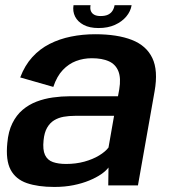

<svg xmlns="http://www.w3.org/2000/svg" viewBox="-20 -734 675 760"><path d="M195 6Q236 6 270.8 -1Q305.5 -8 333.2 -19.5Q361 -31 380.2 -44.2Q399.5 -57.5 409.5 -71L408.5 0H526L592 -373Q606.5 -455 583 -504.2Q559.5 -553.5 502 -576Q444.5 -598.5 356.5 -598.5Q307 -598.5 261.2 -589.2Q215.5 -580 176.5 -560.2Q137.5 -540.5 107.8 -507.8Q78 -475 60 -427.5L191 -390Q205 -432 228.5 -456.8Q252 -481.5 281.2 -492.5Q310.5 -503.5 343.5 -503.5Q384 -503.5 410.8 -491.5Q437.5 -479.5 448.5 -452.2Q459.5 -425 452 -380L447 -353H257Q223.5 -353 189.5 -348.2Q155.5 -343.5 124.8 -331.8Q94 -320 69.5 -299.2Q45 -278.5 29 -246.2Q13 -214 9 -168.5Q2 -100 22 -62.2Q42 -24.5 86.2 -9.2Q130.5 6 195 6ZM241.5 -85Q211 -85 189.5 -92.5Q168 -100 158.2 -120.5Q148.5 -141 152.5 -179Q155.5 -209.5 166.5 -228.5Q177.5 -247.5 194.2 -257.8Q211 -268 232 -271.8Q253 -275.5 276.5 -275.5H431.5L409.5 -150Q397 -133.5 372.2 -118.5Q347.5 -103.5 314 -94.2Q280.5 -85 241.5 -85ZM370 -623Q407 -623 434.8 -635.5Q462.5 -648 479.8 -668.5Q497 -689 501 -713.5H433.5Q431.5 -701 425.2 -691.2Q419 -681.5 407.8 -676Q396.5 -670.5 378 -670.5Q362 -670.5 352.5 -676Q343 -681.5 339.5 -691Q336 -700.5 338.5 -713.5H271Q267 -689 277.2 -668.5Q287.5 -648 311 -635.5Q334.5 -623 370 -623Z"/></svg>

Font: Anybody Thin SemiBold
Style: Italic
Weight: 600
Italic angle: -10°
Version: Version 1.113;gftools[0.9.25]